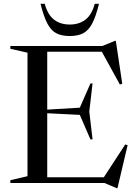

<svg xmlns="http://www.w3.org/2000/svg" viewBox="-20 -955 710 1002"><path d="M34 0V-14.5L123.5 -35.5V-680L34 -700.5V-715H514L580.5 -742H584.5L618 -518L605.5 -514L511.5 -685H226.5V-383L396.5 -393L452 -519.5H463L446 -373L463 -227.5H452L396.5 -355.5L226.5 -364V-30H522L633.5 -201L646 -197.5L593 27H589L525 0ZM344 -827Q393 -827 426 -852.5Q459 -878 474.5 -935H496.5Q480.5 -869 461.2 -832.5Q442 -796 414.2 -781.5Q386.5 -767 344 -767Q301.5 -767 273.8 -781.5Q246 -796 227 -832.5Q208 -869 191.5 -935H213.5Q229 -878 262 -852.5Q295 -827 344 -827Z"/></svg>

Font: Newsreader Display
Style: Regular
Weight: 400
Designer: Hugues Gentile
Foundry: Production Type
Version: Version 1.001